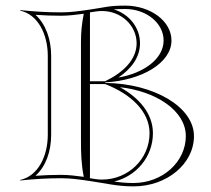

<svg xmlns="http://www.w3.org/2000/svg" viewBox="-20 -639 750 683"><path d="M670 -155C670 -257.6 529 -342.1 354 -344V-345.9C484.5 -353 590 -415.3 590 -495C590 -563.4 516.1 -619 425 -619C366.8 -619 357.9 -613.4 300 -605C264.2 -599.7 231.9 -595 197.8 -595C146.5 -595 103.1 -597.9 52 -603V-601C113.9 -587.7 150 -518.7 150 -440V-160C150 -81.3 113.9 -12.3 52 1V3C103.1 -2.1 146.5 -5 197.8 -5C231.9 -5 264.2 -0.3 300 5C357.9 13.4 396.8 24 455 24C573.7 24 670 -56.2 670 -155ZM300 -340H354C442.9 -305.5 512 -244.2 512 -165C512 -74 436.4 -0.2 343.2 -0.2C335 -0.2 328.1 -0.7 320 -2C313 -3.1 307 -4 300 -5ZM354 -350H300V-595C307 -596 313 -596.9 320 -598C328.1 -599.3 335 -599.8 343.2 -599.8C411 -599.8 466 -548.4 466 -485C466 -425.9 416.9 -380.3 354 -350ZM268 -352V-338V-140C268 -94 269 -54.8 278 -9.9C253.5 -13.4 222.6 -17 197.8 -17C165.6 -17 134.8 -15.7 106.2 -13.7C143.7 -47.5 162 -101.4 162 -160V-440C162 -499 142.7 -553.4 106.2 -586.3C136.7 -584.1 165.4 -583 197.8 -583C222.6 -583 253.5 -586.6 278 -590.1C271.1 -555.4 268 -525.4 268 -490ZM386 6.8C465.1 -12 524 -81.7 524 -165C524 -235.9 474 -291.6 406.6 -328.8C536 -314.4 641 -244.7 641 -155C641 -62.8 557.7 12 455 12C429.4 12 407.7 9.9 386 6.8ZM384.7 -605.7C395.5 -606.5 408 -607 425 -607C500.6 -607 562 -556.8 562 -495C562 -429.1 490.2 -378.3 401.2 -363.2C445.5 -393.2 478 -433.7 478 -485C478 -541.8 438.5 -589.3 384.7 -605.7Z"/></svg>

Font: Sortefax
Style: Medium
Weight: 500
Designer: gluk
Foundry: gluk
Version: Version 0.261